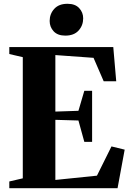

<svg xmlns="http://www.w3.org/2000/svg" viewBox="-20 -991 688 1011"><path d="M100 -52V-690L29 -706.5V-743H576.5L592 -563H526L472.5 -686.5L271.5 -701V-403.5L393 -407.5L424 -513H465V-244H424L393 -356.5L271.5 -360V-43.5L490.5 -66L567 -220L636.5 -203L599 0H29V-35.5ZM323.5 -803.5Q283.5 -803.5 262.5 -826.2Q241.5 -849 241.5 -880.5Q241.5 -918 265.8 -944.5Q290 -971 335 -971H336Q376 -971 397 -948.2Q418 -925.5 418 -894.5Q418 -857 393.8 -830.2Q369.5 -803.5 324.5 -803.5Z"/></svg>

Font: Merriweather 96pt ExtraBold
Style: Regular
Weight: 800
Version: Version 2.100